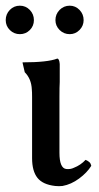

<svg xmlns="http://www.w3.org/2000/svg" viewBox="-23 -645 348 675"><path d="M186 -107.9Q186 -53.7 210 -50.8Q225.1 -49.3 236.8 -55.2Q260.7 -64.5 277.8 -83Q287.1 -79.1 291.7 -74.5Q296.4 -69.8 297.9 -62Q283.2 -38.1 255.1 -17.3Q227.1 3.4 196.8 8.8Q184.6 10.3 170.9 8.8Q127.4 3.9 108.6 -19.8Q89.8 -43.5 89.8 -88.9V-304.2Q89.8 -322.3 88.9 -330.1Q87.4 -367.7 64 -391.1Q63 -396 60.1 -408Q57.1 -419.9 56.2 -424.8L57.1 -425.8Q144.5 -425.8 178.2 -439Q185.5 -439 187 -419.9V-356.9Q186 -340.8 186 -305.2ZM-2.9 -574.2Q-2.9 -595.2 11.5 -610.1Q25.9 -625 46.9 -625Q67.4 -625 81.8 -610.1Q96.2 -595.2 96.2 -574.2Q96.2 -553.7 81.8 -539.3Q67.4 -524.9 46.9 -524.9Q26.4 -524.9 11.7 -539.3Q-2.9 -553.7 -2.9 -574.2ZM171.9 -574.2Q171.9 -595.2 186.5 -610.1Q201.2 -625 222.2 -625Q242.2 -625 256.6 -610.1Q271 -595.2 271 -574.2Q271 -554.2 256.6 -539.6Q242.2 -524.9 222.2 -524.9Q201.2 -524.9 186.5 -539.6Q171.9 -554.2 171.9 -574.2Z"/></svg>

Font: Common Serif Medium
Style: Regular
Weight: 500
Designer: Philipp H. Poll, Khaled Hosny
Foundry: Stefan Peev, Context Ltd.
Version: Version 1.026